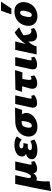

<svg xmlns="http://www.w3.org/2000/svg" viewBox="1334 -2128 1040 3834"><g transform="rotate(-90 1854.0 -211.0)"><path d="M-43 289Q-14 114 23 -65Q60 -244 98 -427H273L221 -195Q216 -170 216 -151.5Q216 -133 223 -123Q230 -113 247 -113Q262 -113 277 -127Q292 -141 307.5 -175.5Q323 -210 340 -271Q357 -332 377 -426H444Q415 -291 377.5 -194.5Q340 -98 297 -47Q254 4 206 4Q196 4 184.5 0.5Q173 -3 162.5 -9Q152 -15 142 -24.5Q132 -34 124 -46H178Q156 29 151 105.5Q146 182 151 258ZM399 10Q368 10 346.5 -2Q325 -14 317 -41.5Q309 -69 318 -117L381 -426L547 -427L485 -138Q481 -119 484 -108.5Q487 -98 501 -98Q508 -98 516.5 -100.5Q525 -103 537 -110L556 -49Q522 -19 480.5 -4.5Q439 10 399 10Z M775 16Q709 16 665 -2Q621 -20 602.5 -52Q584 -84 595 -124Q610 -178 668.5 -201.5Q727 -225 808 -225L801 -185Q752 -185 713.5 -201.5Q675 -218 657 -248.5Q639 -279 650 -322Q660 -362 691.5 -388.5Q723 -415 771 -429Q819 -443 878 -443Q931 -443 975 -431Q1019 -419 1047 -393L980 -295Q965 -316 937.5 -330Q910 -344 871 -344Q839 -344 825 -334Q811 -324 808 -310Q806 -296 812 -286Q818 -276 832 -270Q846 -264 867 -264H914L897 -177H850Q814 -177 795 -165Q776 -153 772 -136Q768 -116 783.5 -105Q799 -94 839 -94Q870 -94 897 -101.5Q924 -109 957 -124L985 -45Q946 -20 895 -2Q844 16 775 16Z M1239 16Q1168 16 1121 -12.5Q1074 -41 1055 -92Q1036 -143 1050 -211Q1063 -270 1100.5 -318.5Q1138 -367 1200 -396Q1262 -425 1346 -426L1622 -431L1576 -289Q1511 -294 1447 -296Q1383 -298 1323 -298Q1294 -298 1275.5 -287Q1257 -276 1245.5 -254.5Q1234 -233 1226 -199Q1216 -146 1225 -121Q1234 -96 1262 -96Q1282 -96 1297.5 -109Q1313 -122 1325 -147Q1337 -172 1344 -208Q1347 -220 1349 -237.5Q1351 -255 1352.5 -272.5Q1354 -290 1354.5 -305Q1355 -320 1353 -327L1427 -358Q1456 -333 1478.5 -306Q1501 -279 1511 -246Q1521 -213 1512 -169Q1505 -135 1482 -101.5Q1459 -68 1422.5 -42Q1386 -16 1339.5 0Q1293 16 1239 16Z M1712 10Q1682 10 1658.5 -1.5Q1635 -13 1625.5 -41Q1616 -69 1627 -118L1695 -427H1867L1804 -139Q1800 -120 1803.5 -109Q1807 -98 1820 -98Q1827 -98 1835.5 -100.5Q1844 -103 1856 -110L1875 -49Q1841 -19 1798 -4.5Q1755 10 1712 10Z M2103 12Q2063 12 2040 -1.5Q2017 -15 2007 -38.5Q1997 -62 1998 -90.5Q1999 -119 2009 -150L2085 -414H2214L2179 -190Q2177 -178 2175.5 -157Q2174 -136 2179.5 -119Q2185 -102 2202 -102Q2213 -102 2226 -107.5Q2239 -113 2249 -121L2265 -46Q2238 -23 2196.5 -5.5Q2155 12 2103 12ZM1937 -291 1979 -423 2371 -431 2325 -283Z M2476 10Q2446 10 2422.5 -1.5Q2399 -13 2389.5 -41Q2380 -69 2391 -118L2459 -427H2631L2568 -139Q2564 -120 2567.5 -109Q2571 -98 2584 -98Q2591 -98 2599.5 -100.5Q2608 -103 2620 -110L2639 -49Q2605 -19 2562 -4.5Q2519 10 2476 10Z M2808 0Q2822 -83 2855 -151.5Q2888 -220 2933 -275Q2978 -330 3027 -371Q3076 -412 3123 -439L3227 -349Q3187 -333 3141 -308.5Q3095 -284 3048 -252.5Q3001 -221 2959 -182.5Q2917 -144 2887 -98.5Q2857 -53 2844 0ZM2684 0 2775 -427H2944L2839 0ZM3055 9Q3011 9 2982 -15.5Q2953 -40 2944 -91.5Q2935 -143 2946 -223L3066 -311Q3065 -230 3076 -185Q3087 -140 3106 -122Q3125 -104 3146 -104Q3155 -104 3163 -105Q3171 -106 3178.5 -108.5Q3186 -111 3191 -115L3212 -52Q3177 -25 3139 -8Q3101 9 3055 9Z M3447 16Q3374 16 3327 -16.5Q3280 -49 3263.5 -103.5Q3247 -158 3263 -227Q3281 -300 3322.5 -348Q3364 -396 3421 -419.5Q3478 -443 3539 -443Q3613 -443 3658.5 -411Q3704 -379 3720.5 -324.5Q3737 -270 3722 -202Q3707 -134 3666.5 -85Q3626 -36 3569 -10Q3512 16 3447 16ZM3470 -97Q3492 -97 3506.5 -110.5Q3521 -124 3531.5 -151Q3542 -178 3551 -217Q3563 -276 3555 -302.5Q3547 -329 3519 -329Q3499 -329 3483.5 -316.5Q3468 -304 3457.5 -278Q3447 -252 3438 -209Q3426 -149 3434 -123Q3442 -97 3470 -97ZM3484 -504 3557 -711H3739L3601 -504Z"/></g></svg>

Font: Ysabeau Infant Black
Style: Italic
Weight: 900
Italic angle: -12°
Designer: Christian Thalmann (Catharsis Fonts)
Version: Version 2.001;gftools[0.9.30]; featfreeze: ss01,ss02,lnum